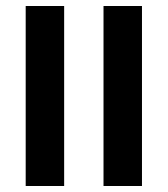

<svg xmlns="http://www.w3.org/2000/svg" viewBox="-20 -619 558 639"><path d="M65.5 -239V-599H193.5V-239ZM65.5 0V-298.5H193.5V0ZM324.5 -239V-599H452.5V-239ZM324.5 0V-298.5H452.5V0Z"/></svg>

Font: Anek Gujarati Medium SemiBold
Style: Regular
Weight: 600
Version: Version 1.003